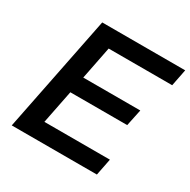

<svg xmlns="http://www.w3.org/2000/svg" viewBox="-157 -850 992 1000"><g transform="rotate(30 339.0 -350.0)"><path d="M237 -402H580L559 -302H217L177 -101H571L551 0H39L179 -700H678L658 -599H276Z"/></g></svg>

Font: Argentum Sans
Style: Italic
Weight: 400
Italic angle: -11.3099°
Designer: Julieta Ulanovsky, Owen Earl, Rasmus Andersson, Cristiano Sobral
Foundry: The Argentum Sans Project Authors
Version: Version 3.131; ttfautohint (v1.8.4.7-5d5b-dirty)